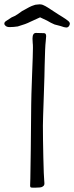

<svg xmlns="http://www.w3.org/2000/svg" viewBox="-95 -859 342 886"><path d="M211 -732Q203 -732 184 -739L157 -746Q140 -753 122 -764L90 -779L44 -758Q25 -748 -13 -737Q-33 -734 -51 -734Q-62 -734 -68.5 -739Q-75 -744 -75 -750Q-75 -757 -67 -762L-41 -779Q-38 -780 -27.5 -785Q-17 -790 7 -808Q47 -831 59 -834Q68 -838 77 -838Q81 -839 88 -839Q96 -839 102.5 -836.5Q109 -834 115 -830.5Q121 -827 126 -824Q154 -805 172 -794L193 -781Q209 -771 219 -763Q229 -755 227 -747Q223 -732 211 -732ZM111 -555Q111 -527 107 -413Q103 -303 103 -279Q103 -221 105 -132.5Q107 -44 109 -27Q110 -21 110 -13Q110 -6 107.5 -3Q105 0 100 3Q94 7 69 7Q65 7 56.5 7Q48 7 46 5Q44 3 44 -3L45 -35L47 -166L49 -376Q49 -406 53 -512Q54 -537 56 -593.5Q58 -650 56 -660L55 -681Q55 -707 71 -707L108 -706Q118 -706 118 -692Q118 -687 117 -680.5Q116 -674 116 -668Q113 -646 111 -555Z"/></svg>

Font: Barrio
Style: Regular
Weight: 400
Designer: Pablo Cosgaya & Sergio Jimenez
Foundry: Pablo Cosgaya & Sergio Jimenez
Version: Version 1.005